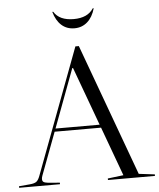

<svg xmlns="http://www.w3.org/2000/svg" viewBox="-94 -946 827 997"><g transform="rotate(-5 319.0 -447.5)"><path d="M673 -8V0H428V-8L510 -18L416 -274H174L91 -53Q87 -42 87 -35Q87 -24 93.5 -19.5Q100 -15 117 -13L178 -8V0H-35V-8L21 -13Q46 -15 56.5 -23Q67 -31 75 -53L320 -706H338L590 -18ZM410 -290 298 -595H294L180 -290ZM432 -895H427Q397 -848 324 -848Q250 -848 221 -895H216Q229 -849 256.5 -824.5Q284 -800 324 -800Q363 -800 391 -824.5Q419 -849 432 -895Z"/></g></svg>

Font: Libre Caslon Display
Style: Regular
Weight: 400
Designer: Pablo Impallari, Rodrigo Fuenzalida
Foundry: Pablo Impallari, Rodrigo Fuenzalida
Version: Version 1.100; ttfautohint (v1.6) -l 8 -r 50 -G 200 -x 14 -D